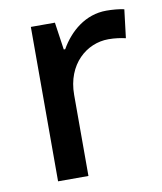

<svg xmlns="http://www.w3.org/2000/svg" viewBox="-68 -605 558 660"><g transform="rotate(-10 211.5 -274.5)"><path d="M347 -549C274 -549 218 -501 185 -443H180L166 -539H82V0H188V-283C188 -390 261 -451 337 -451C359 -451 380 -448 397 -444L409 -543C392 -547 367 -549 347 -549Z"/></g></svg>

Font: Noto Sans Lao UI Med
Style: Regular
Weight: 500
Designer: Monotype Design Team
Foundry: Monotype Imaging Inc.
Version: Version 2.000